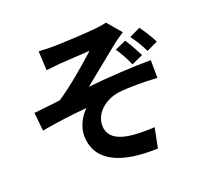

<svg xmlns="http://www.w3.org/2000/svg" viewBox="-134 -917 1225 1135"><g transform="rotate(-20 478.0 -349.5)"><path d="M710 -613 640 -582C666 -543 684 -510 703 -467L775 -499C756 -537 733 -578 710 -613ZM815 -656 746 -623C771 -590 793 -553 814 -511L884 -544C867 -579 838 -624 815 -656ZM208 -729 214 -608C244 -611 275 -615 299 -617C337 -620 454 -626 492 -629C434 -576 311 -469 226 -414C177 -408 111 -400 60 -395L72 -280C166 -296 272 -311 359 -317C324 -285 290 -227 290 -168C290 -20 415 53 631 53C645 53 659 53 674 52L699 -73C682 -72 661 -71 637 -71C553 -71 411 -76 411 -188C411 -266 484 -327 571 -339C602 -343 643 -345 689 -345C729 -345 772 -344 814 -341L813 -453C698 -453 542 -444 415 -430C479 -481 573 -559 641 -613C660 -629 695 -652 714 -665L640 -752C626 -749 604 -744 574 -741C516 -734 338 -726 298 -726C266 -726 238 -727 208 -729Z"/></g></svg>

Font: Kinto Sans
Style: Bold
Weight: 700
Designer: Authors: Ryoko NISHIZUKA  (kana & ideographs); Paul D. Hunt (Latin, Greek & Cyrillic); Wenlong ZHANG  (bopomofo); Sandol
Foundry: Adobe Systems Incorporated, ookami Inc.
Version: Version 0.001